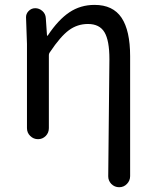

<svg xmlns="http://www.w3.org/2000/svg" viewBox="-20 -575 644 796"><path d="M519.5 155.3Q519.5 173.8 506.3 187.5Q493.2 201.2 474.1 201.2Q455.1 201.2 441.4 187.5Q428.7 173.8 428.7 156.2L433.6 -330.1Q433.6 -407.2 413.1 -441.4Q392.6 -475.6 344.7 -475.6Q300.8 -475.6 265.6 -449.7Q230.5 -423.8 187.5 -359.4Q182.6 -353.5 182.6 -345.7V-43.9Q182.6 -24.4 169.4 -11.2Q156.2 2 137.7 2Q119.1 2 105.5 -11.2Q91.8 -24.4 91.8 -43.9V-392.6L87.9 -503.9Q87.9 -517.6 97.7 -528.3Q109.4 -541 126 -541Q142.6 -541 155.8 -529.3Q168.9 -517.6 169.9 -500L174.8 -428.7Q174.8 -426.8 176.3 -426.8Q177.7 -426.8 178.7 -428.7Q221.7 -493.2 267.6 -523.9Q313.5 -554.7 372.1 -554.7Q448.2 -554.7 483.9 -501.5Q519.5 -448.2 519.5 -341.8Z"/></svg>

Font: Gen Jyuu Gothic Regular
Style: Regular
Weight: 400
Designer: [Source Han Sans]
Ryoko NISHIZUKA  (kana & ideographs); Paul D. Hunt (Latin, Greek & Cyrillic); Wenlong ZHANG  (bopomofo
Version: Version 1.002.20150607